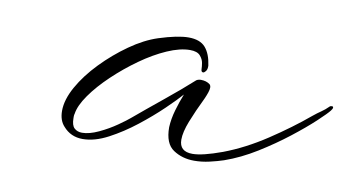

<svg xmlns="http://www.w3.org/2000/svg" viewBox="-43 -376 866 475"><g transform="rotate(10 390.0 -138.0)"><path d="M464 11Q434 11 411.5 -4Q389 -19 389 -60Q390 -81 396.5 -103.5Q403 -126 411 -146Q398 -131 372 -106Q346 -81 313.5 -55.5Q281 -30 247 -12Q213 6 183 6Q153 6 134 -16Q121 -30 121 -54Q121 -82 139.5 -115Q158 -148 188.5 -179.5Q219 -211 254.5 -236Q290 -261 324 -272Q371 -287 398 -287Q427 -287 440.5 -271.5Q454 -256 458 -227V-224Q458 -217 454.5 -212.5Q451 -208 448 -208Q443 -208 443 -216Q443 -221 441.5 -230.5Q440 -240 432.5 -248.5Q425 -257 407 -257Q382 -257 350 -243Q318 -229 285 -205.5Q252 -182 223 -154.5Q194 -127 175 -100Q156 -73 153 -52Q152 -49 152 -46Q152 -43 152 -41Q152 -23 159.5 -16Q167 -9 179 -9Q197 -9 220.5 -20Q244 -31 264 -45Q284 -59 292 -66Q324 -93 364 -125.5Q404 -158 435 -186Q440 -189 446 -189Q460 -189 469 -182Q472 -179 472 -174Q472 -169 469.5 -161.5Q467 -154 463 -145Q446 -110 435 -82Q424 -54 424 -35Q424 -5 457 -5Q482 -5 531 -23Q584 -43 637 -78Q690 -113 733 -149Q744 -158 753 -164Q762 -170 772 -180Q774 -181 777 -181Q780 -181 780 -178Q780 -175 776 -170Q770 -162 747 -140.5Q724 -119 690 -92.5Q656 -66 616.5 -41.5Q577 -17 537 -3Q522 2 502.5 6.5Q483 11 464 11Z"/></g></svg>

Font: WindSong
Style: Regular
Weight: 400
Designer: Robert E. Leuschke
Foundry: Robert E. Leuschke
Version: Version 1.010; ttfautohint (v1.8.3)